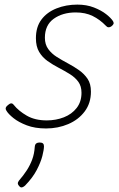

<svg xmlns="http://www.w3.org/2000/svg" viewBox="-20 -539 519 834"><path d="M180 19Q132 19 96.5 5.5Q61 -8 38.5 -26Q16 -44 8 -58Q3 -66 5.5 -72Q8 -78 15 -83Q23 -90 29 -90Q35 -90 40 -83Q61 -57 96.5 -36.5Q132 -16 183 -16Q223 -16 257.5 -29.5Q292 -43 313 -70Q334 -97 334 -136Q334 -165 320 -184Q306 -203 283.5 -217Q261 -231 235 -244.5Q209 -258 186.5 -274Q164 -290 150 -313.5Q136 -337 136 -373Q136 -422 160 -454Q184 -486 225.5 -502.5Q267 -519 316 -519Q356 -519 388 -506.5Q420 -494 441 -477.5Q462 -461 471 -447Q475 -440 473 -435Q471 -430 463 -424Q457 -420 451 -420.5Q445 -421 440 -427Q414 -454 382.5 -469.5Q351 -485 309 -485Q252 -485 213.5 -457.5Q175 -430 175 -375Q175 -346 189.5 -326Q204 -306 227 -291.5Q250 -277 275.5 -263.5Q301 -250 323.5 -234Q346 -218 360.5 -196.5Q375 -175 375 -141Q375 -91 348 -55Q321 -19 276.5 0Q232 19 180 19ZM64 270Q58 264 57.5 258.5Q57 253 62 246Q82 223 96.5 200.5Q111 178 120 153.5Q129 129 131 99Q132 88 137.5 84Q143 80 152 80Q162 80 166.5 84Q171 88 171 96Q171 111 164 138.5Q157 166 139.5 199.5Q122 233 89 267Q84 272 77 274.5Q70 277 64 270Z"/></svg>

Font: Playwrite BE VLG Thin
Style: Regular
Weight: 250
Designer: Veronika Burian, José Scaglione
Foundry: TypeTogether
Version: Version 1.002